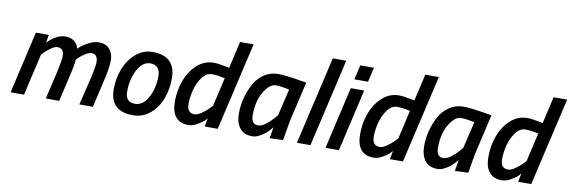

<svg xmlns="http://www.w3.org/2000/svg" viewBox="-52 -1109 4516 1521"><g transform="rotate(10 2206.0 -348.5)"><path d="M417 -352Q417 -417 364 -417Q344 -417 314 -396.5Q284 -376 264 -355L245 -334L168 0H60L175 -500H279L268 -435Q271 -438 275.5 -443Q280 -448 295.5 -461.5Q311 -475 328 -485Q370 -511 411.5 -511Q453 -511 479.5 -491.5Q506 -472 512 -452L519 -432Q528 -441 543.5 -454Q559 -467 601 -489Q643 -511 679 -511Q740 -511 769 -474.5Q798 -438 798 -388Q798 -338 779 -248L722 0H613L671 -241Q689 -325 689 -349Q689 -417 639 -417Q618 -417 589 -399Q560 -381 542 -363L524 -345Q519 -291 508 -248L451 0H343L399 -241Q417 -325 417 -352Z M1112 -510Q1299 -510 1299 -330Q1299 -244 1271 -167.5Q1243 -91 1183.5 -40Q1124 11 1045 11Q860 11 860 -167Q860 -253 890 -330.5Q920 -408 979 -459Q1038 -510 1112 -510ZM1045 -81Q1110 -81 1150.5 -157Q1191 -233 1191 -331Q1191 -372 1171 -395Q1151 -418 1112 -418Q1048 -418 1008 -341Q968 -264 968 -166Q968 -81 1045 -81Z M1490 11Q1423 11 1388.5 -31Q1354 -73 1354 -156Q1354 -239 1381.5 -318.5Q1409 -398 1468 -454Q1527 -510 1605 -510Q1644 -510 1710 -496L1731 -491L1781 -708H1890L1726 0H1621L1634 -68Q1627 -59 1614 -46Q1601 -33 1563 -11Q1525 11 1490 11ZM1711 -404Q1650 -418 1606 -418Q1562 -418 1528.5 -373Q1495 -328 1479.5 -268.5Q1464 -209 1464 -153Q1464 -81 1525 -81Q1547 -81 1580.5 -104Q1614 -127 1636 -150L1658 -173Z M2005 11Q1936 11 1903 -33.5Q1870 -78 1870 -145.5Q1870 -213 1885.5 -273Q1901 -333 1930 -387.5Q1959 -442 2009.5 -476.5Q2060 -511 2123 -511Q2179 -511 2311 -489L2353 -482L2278 -158L2251 -2L2144 2Q2155 -70 2159 -89Q2112 -27 2052 0Q2028 11 2005 11ZM2229 -404Q2161 -419 2121 -419Q2081 -419 2046 -374Q1980 -291 1980 -156Q1980 -119 1993.5 -100.5Q2007 -82 2035.5 -82Q2064 -82 2098 -108.5Q2132 -135 2155 -162L2178 -189Z M2363 0 2527 -708H2635L2472 0Z M2593 0 2708 -500H2816L2701 0ZM2724 -574 2751 -691H2861L2834 -574Z M2980 11Q2913 11 2878.5 -31Q2844 -73 2844 -156Q2844 -239 2871.5 -318.5Q2899 -398 2958 -454Q3017 -510 3095 -510Q3134 -510 3200 -496L3221 -491L3271 -708H3380L3216 0H3111L3124 -68Q3117 -59 3104 -46Q3091 -33 3053 -11Q3015 11 2980 11ZM3201 -404Q3140 -418 3096 -418Q3052 -418 3018.5 -373Q2985 -328 2969.5 -268.5Q2954 -209 2954 -153Q2954 -81 3015 -81Q3037 -81 3070.5 -104Q3104 -127 3126 -150L3148 -173Z M3495 11Q3426 11 3393 -33.5Q3360 -78 3360 -145.5Q3360 -213 3375.5 -273Q3391 -333 3420 -387.5Q3449 -442 3499.5 -476.5Q3550 -511 3613 -511Q3669 -511 3801 -489L3843 -482L3768 -158L3741 -2L3634 2Q3645 -70 3649 -89Q3602 -27 3542 0Q3518 11 3495 11ZM3719 -404Q3651 -419 3611 -419Q3571 -419 3536 -374Q3470 -291 3470 -156Q3470 -119 3483.5 -100.5Q3497 -82 3525.5 -82Q3554 -82 3588 -108.5Q3622 -135 3645 -162L3668 -189Z M4012 11Q3945 11 3910.5 -31Q3876 -73 3876 -156Q3876 -239 3903.5 -318.5Q3931 -398 3990 -454Q4049 -510 4127 -510Q4166 -510 4232 -496L4253 -491L4303 -708H4412L4248 0H4143L4156 -68Q4149 -59 4136 -46Q4123 -33 4085 -11Q4047 11 4012 11ZM4233 -404Q4172 -418 4128 -418Q4084 -418 4050.5 -373Q4017 -328 4001.5 -268.5Q3986 -209 3986 -153Q3986 -81 4047 -81Q4069 -81 4102.5 -104Q4136 -127 4158 -150L4180 -173Z"/></g></svg>

Font: Titillium Web
Style: SemiBold Italic
Weight: 600
Italic angle: -13°
Version: Version 1.001;PS 57.000;hotconv 1.0.70;makeotf.lib2.5.55311